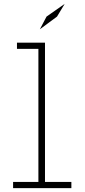

<svg xmlns="http://www.w3.org/2000/svg" viewBox="-20 -970 440 990"><path d="M47.5 0V-32H178V-718H67.5V-750H212V-32H348V0ZM185.5 -819 220 -884.5 313.5 -950 274 -884.5Z"/></svg>

Font: Trispace SemiCondensed Thin
Style: Regular
Weight: 100
Width: 4
Designer: Tyler Finck
Foundry: Etcetera Type Company
Version: Version 1.210; ttfautohint (v1.8.3)